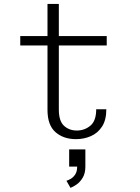

<svg xmlns="http://www.w3.org/2000/svg" viewBox="-20 -678 690 948"><path d="M214.5 -135.5V-453.5H80V-500H214.5V-658.5H270.5V-500H507V-453.5H270.5V-137Q270.5 -80.5 296 -57Q321.5 -33.5 359.5 -33.5Q397 -33.5 426 -57.2Q455 -81 455 -138.5H505Q505 -85.5 483.8 -53Q462.5 -20.5 428.5 -5.8Q394.5 9 355 9Q293.5 9 254 -25.5Q214.5 -60 214.5 -135.5ZM321.5 144.5V59.5H401.5V144.5Q401.5 177.5 388.5 199.2Q375.5 221 358 233Q340.5 245 328 249.5L308 214.5Q317 212 329.5 204.8Q342 197.5 351.5 183.2Q361 169 361 144.5Z"/></svg>

Font: Trispace ExtraLight
Style: Regular
Weight: 200
Designer: Tyler Finck
Foundry: Etcetera Type Company
Version: Version 1.210; ttfautohint (v1.8.3)